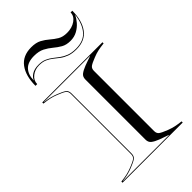

<svg xmlns="http://www.w3.org/2000/svg" viewBox="-289 -1086 1184 1184"><g transform="rotate(-45 302.5 -494.5)"><path d="M188 -876Q152 -876 125 -854.8Q98 -833.5 98 -802H83Q83 -888.5 120.5 -938.8Q158 -989 232 -989Q273.5 -989 299.8 -974.8Q326 -960.5 347.2 -942Q368.5 -923.5 392.2 -909.2Q416 -895 452 -895Q495.5 -895 525.8 -916.2Q556 -937.5 556 -969H571Q571 -883 533.8 -832.5Q496.5 -782 422 -782Q384 -782 358.5 -791.5Q333 -801 314.2 -815Q295.5 -829 278.2 -843Q261 -857 240 -866.5Q219 -876 188 -876ZM188 -881Q219 -881 240.5 -871.5Q262 -862 279.8 -848Q297.5 -834 316.5 -820Q335.5 -806 360.5 -796.5Q385.5 -787 422 -787Q489 -787 523.2 -827.5Q557.5 -868 566 -939Q556 -918 537.5 -896.2Q519 -874.5 492.5 -859.8Q466 -845 432 -845Q396 -845 371.5 -859.2Q347 -873.5 325 -892Q303 -910.5 275.8 -924.8Q248.5 -939 207 -939Q151.5 -939 125.2 -910Q99 -881 99 -832Q106.5 -852.5 129.2 -866.8Q152 -881 188 -881ZM40 -690V-700H565V-690Q534.5 -686.5 513 -682Q491.5 -677.5 467 -667.5Q429.5 -653 416.2 -643Q403 -633 403 -612.5V-87.5Q403 -67 416.2 -57Q429.5 -47 467 -32.5Q491.5 -23 513 -18.2Q534.5 -13.5 565 -10V0H40V-10Q70.5 -13.5 92 -18.2Q113.5 -23 138 -32.5Q175.5 -47 188.8 -57Q202 -67 202 -87.5V-612.5Q202 -633 188.8 -643Q175.5 -653 138 -667.5Q113.5 -677.5 92 -682Q70.5 -686.5 40 -690ZM50 -6.5V-5H450V-6.5Q430.5 -13.5 417 -18Q403.5 -22.5 389 -28Q359.5 -39.5 343.8 -52Q328 -64.5 328 -87.5V-612.5Q328 -636 343.8 -648.2Q359.5 -660.5 389 -672Q403.5 -677.5 417 -682.2Q430.5 -687 450 -693.5V-695H50V-693.5Q77 -690.5 98 -685.2Q119 -680 140.5 -671.5Q177.5 -657 192.2 -646.5Q207 -636 207 -612.5V-87.5Q207 -64.5 192.2 -53.8Q177.5 -43 140.5 -28.5Q119 -20 98 -14.8Q77 -9.5 50 -6.5Z"/></g></svg>

Font: Engraving Unshaded CC
Style: Bold
Weight: 700
Designer: indestructible type*
Foundry: Cowboy Collective
Version: Version 1.000